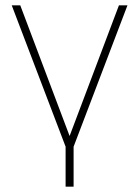

<svg xmlns="http://www.w3.org/2000/svg" viewBox="-20 -550 522 720"><path d="M256 150H226V0L24 -530H56L241 -40L426 -530H458L256 0Z"/></svg>

Font: Geist Thin
Style: Regular
Weight: 400
Designer: Basement.studio, Andrés Briganti, Mateo Zaragoza
Foundry: Basement.studio, Vercel, Andrés Briganti, Guido Ferreyra, Mateo Zaragoza
Version: Version 1.401